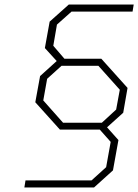

<svg xmlns="http://www.w3.org/2000/svg" viewBox="-20 -757 607 843"><path d="M87 66 92 35H382L446 -23L466 -134L418 -188H243L135 -308L156 -423L229 -489L177 -546L198 -662L282 -737H567L562 -706H294L230 -649L214 -556L263 -499H425L540 -371L521 -262L450 -198L500 -142L476 -9L393 66ZM257 -218H427L490 -276L506 -363L412 -468H250L187 -411L170 -316Z"/></svg>

Font: Tomorrow ExtraLight
Style: Italic
Weight: 275
Italic angle: -10°
Designer: Tony de Marco, Monica Rizzolli
Foundry: Just in Type
Version: Version 2.002